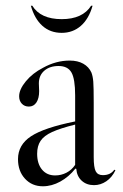

<svg xmlns="http://www.w3.org/2000/svg" viewBox="-20 -645 431 672"><path d="M43 -88Q43 -138 88.5 -168Q134 -198 243 -220V-311Q243 -369 230 -391.5Q217 -414 185 -414Q154 -414 135 -397.5Q116 -381 116 -353L117 -326Q117 -301 107.5 -286.5Q98 -272 81 -272Q66 -272 56.5 -282Q47 -292 47 -308Q47 -332 70.5 -360.5Q94 -389 131 -408Q176 -433 224 -433Q252 -433 271.5 -422Q291 -411 300 -391Q305 -378 306.5 -359Q308 -340 308 -286V-95Q308 -59 315 -45.5Q322 -32 340 -32Q367 -32 380 -51L384 -49Q372 -24 352 -10.5Q332 3 309 3Q283 3 266 -12.5Q249 -28 247 -54L244 -55Q221 -26 191 -9.5Q161 7 130 7Q92 7 67.5 -19.5Q43 -46 43 -88ZM243 -68V-209Q191 -196 162.5 -183Q134 -170 122 -152Q110 -134 110 -107Q110 -72 127 -51.5Q144 -31 173 -31Q194 -31 212.5 -40.5Q231 -50 243 -68ZM304 -625H299Q269 -578 196 -578Q122 -578 93 -625H88Q101 -579 128.5 -554.5Q156 -530 196 -530Q235 -530 263 -554.5Q291 -579 304 -625Z"/></svg>

Font: Libre Caslon Display
Style: Regular
Weight: 400
Designer: Pablo Impallari, Rodrigo Fuenzalida
Foundry: Pablo Impallari, Rodrigo Fuenzalida
Version: Version 1.100; ttfautohint (v1.6) -l 8 -r 50 -G 200 -x 14 -D